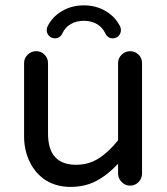

<svg xmlns="http://www.w3.org/2000/svg" viewBox="-20 -698 635 728"><path d="M157.2 -584Q157.2 -591.8 160.2 -597.7Q178.7 -634.8 215.3 -656.2Q252 -677.7 297.9 -677.7Q343.8 -677.7 380.4 -656.2Q417 -634.8 435.5 -597.7Q438.5 -591.8 438.5 -584Q438.5 -571.3 429.7 -562Q420.9 -552.7 407.2 -552.7Q387.7 -552.7 378.9 -572.3Q368.2 -594.7 347.2 -606.9Q326.2 -619.1 297.9 -619.1Q269.5 -619.1 248.5 -606.9Q227.5 -594.7 216.8 -572.3Q208 -552.7 188.5 -552.7Q174.8 -552.7 166 -562Q157.2 -571.3 157.2 -584ZM153.3 -14.6Q114.3 -40 92.8 -84Q71.3 -127.9 71.3 -181.6V-459Q71.3 -477.5 85 -490.7Q98.6 -503.9 117.2 -503.9Q135.7 -503.9 148.9 -490.7Q162.1 -477.5 162.1 -459V-191.4Q162.1 -73.2 268.6 -73.2Q315.4 -73.2 353 -96.7Q390.6 -120.1 427.7 -166V-459Q427.7 -477.5 441.4 -490.7Q455.1 -503.9 473.6 -503.9Q492.2 -503.9 505.4 -490.7Q518.6 -477.5 518.6 -459V-40Q518.6 -21.5 505.4 -7.8Q492.2 5.9 473.6 5.9Q455.1 5.9 441.4 -7.8Q427.7 -21.5 427.7 -40V-77.1Q387.7 -34.2 344.7 -11.7Q301.8 10.7 247.1 10.7Q194.3 10.7 153.3 -14.6Z"/></svg>

Font: jf-openhuninn-1.0
Style: Regular
Weight: 400
Designer: [Kosugi Maru]
      Designed by Motoya company      

      [Varela Round]
      Joe Prince(Latin component); Avraham Co
Foundry: justfont CO.,LTD.
Version: 1.0